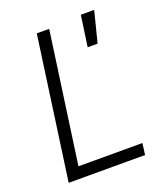

<svg xmlns="http://www.w3.org/2000/svg" viewBox="-139 -851 811 945"><g transform="rotate(-20 266.5 -378.5)"><path d="M57 0H457L465 -60H130L226 -745H161ZM373 -595H425L466 -757H396Z"/></g></svg>

Font: Mluvka Light
Style: Italic
Weight: 300
Italic angle: -8°
Designer: Modified by Jiří Krblich, Original typeface by Gumpita Rahayu
Foundry: Gumpita Rahayu & Jiří Krblich
Version: Version 2.000;Glyphs 3.1.1 (3134)